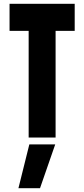

<svg xmlns="http://www.w3.org/2000/svg" viewBox="-20 -720 441 1005"><path d="M130 0V-558.5H30V-700H371V-558.5H271V0ZM76.5 265 133.5 36H269L189.5 265Z"/></svg>

Font: Tourney Condensed Black
Style: Regular
Weight: 900
Width: 3
Designer: Tyler Finck
Foundry: Etcetera Type Co
Version: Version 1.010; ttfautohint (v1.8.3)